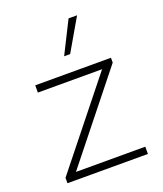

<svg xmlns="http://www.w3.org/2000/svg" viewBox="-136 -821 771 910"><g transform="rotate(-20 249.5 -366.0)"><path d="M452.1 0H46.4V-27.3L385.3 -451.7H61.5V-488.3H443.4V-463.9L102.5 -36.6H452.1ZM267.6 -570.8H237.3L318.4 -732.4H361.3Z"/></g></svg>

Font: Kumbh Sans ExtraLight
Style: Regular
Weight: 250
Version: Version 1.005